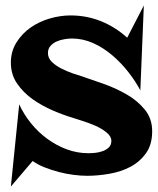

<svg xmlns="http://www.w3.org/2000/svg" viewBox="-20 -642 573 698"><path d="M533.2 -165Q533.2 -116.2 510.7 -85Q488.3 -53.7 454.1 -35.6Q419.9 -17.6 377.9 -10.3Q335.9 -2.9 296.9 -2.9Q274.4 -2.9 247.6 -6.3Q220.7 -9.8 194.3 -16.6Q168 -23.4 143.1 -33.2Q118.2 -43 98.6 -56.6L19.5 36.1L49.8 -262.7Q66.4 -226.6 92.3 -194.3Q118.2 -162.1 151.4 -137.7Q184.6 -113.3 222.7 -99.1Q260.7 -85 301.8 -85Q312.5 -85 326.7 -86.4Q340.8 -87.9 354 -92.8Q367.2 -97.7 376 -106.4Q384.8 -115.2 384.8 -129.9Q384.8 -146.5 367.2 -160.6Q349.6 -174.8 326.2 -185.1Q302.7 -195.3 279.3 -202.6Q255.9 -210 244.1 -213.9Q210.9 -223.6 171.4 -240.7Q131.8 -257.8 98.1 -281.7Q64.5 -305.7 42 -338.4Q19.5 -371.1 19.5 -414.1Q19.5 -455.1 39.6 -487.3Q59.6 -519.5 90.8 -541.5Q122.1 -563.5 160.6 -574.7Q199.2 -585.9 236.3 -585.9Q294.9 -585.9 347.2 -564.9Q399.4 -543.9 442.4 -504.9L502.9 -622.1L490.2 -313.5Q472.7 -346.7 446.3 -380.4Q419.9 -414.1 387.7 -441.4Q355.5 -468.8 318.4 -485.4Q281.2 -502 241.2 -502Q229.5 -502 214.4 -499.5Q199.2 -497.1 186 -491.2Q172.9 -485.4 163.6 -475.1Q154.3 -464.8 154.3 -449.2Q154.3 -430.7 168.5 -417Q182.6 -403.3 202.6 -393.1Q222.7 -382.8 243.7 -375.5Q264.6 -368.2 278.3 -364.3Q313.5 -352.5 357.4 -336.9Q401.4 -321.3 440.4 -298.8Q479.5 -276.4 506.3 -243.7Q533.2 -210.9 533.2 -165Z"/></svg>

Font: Fontdiner Swanky
Style: Regular
Weight: 400
Designer: Font Diner, Inc
Foundry: Font Diner, Inc
Version: Version 1.000